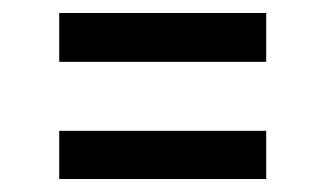

<svg xmlns="http://www.w3.org/2000/svg" viewBox="-20 -402 500 295"><path d="M71 -382H389V-307H71ZM71 -201H389V-127H71Z"/></svg>

Font: Teachers SemiBold
Style: Regular
Weight: 600
Designer: Alfredo Marco Pradil & Chank Diesel
Version: Version 0.009